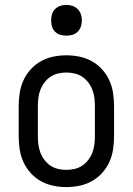

<svg xmlns="http://www.w3.org/2000/svg" viewBox="-20 -753 540 781"><path d="M250 8Q223 8 196.5 2.5Q170 -3 146.5 -16Q123 -29 104.5 -49.5Q86 -70 75 -94.5Q64 -119 60 -146Q56 -173 56 -200V-320Q56 -347 60 -374Q64 -401 75 -425.5Q86 -450 104.5 -470.5Q123 -491 146.5 -504Q170 -517 196.5 -522.5Q223 -528 250 -528Q277 -528 303.5 -522.5Q330 -517 353.5 -504Q377 -491 395.5 -470.5Q414 -450 425 -425.5Q436 -401 440 -374Q444 -347 444 -320V-200Q444 -173 440 -146Q436 -119 425 -94.5Q414 -70 395.5 -49.5Q377 -29 353.5 -16Q330 -3 303.5 2.5Q277 8 250 8ZM250 -62Q267 -62 284 -66Q301 -70 315 -79.5Q329 -89 339.5 -103Q350 -117 356 -133Q362 -149 364 -166Q366 -183 366 -200V-320Q366 -337 364 -354Q362 -371 356 -387Q350 -403 339.5 -417Q329 -431 315 -440.5Q301 -450 284 -454Q267 -458 250 -458Q233 -458 216 -454Q199 -450 185 -440.5Q171 -431 160.5 -417Q150 -403 144 -387Q138 -371 136 -354Q134 -337 134 -320V-200Q134 -183 136 -166Q138 -149 144 -133Q150 -117 160.5 -103Q171 -89 185 -79.5Q199 -70 216 -66Q233 -62 250 -62ZM250 -608Q237 -608 225 -611.5Q213 -615 204 -624Q195 -633 191.5 -645Q188 -657 188 -670Q188 -683 191.5 -695Q195 -707 204 -716Q213 -725 225 -729Q237 -733 250 -733Q263 -733 275 -729Q287 -725 296 -716Q305 -707 309 -695Q313 -683 313 -670Q313 -657 309 -645Q305 -633 296 -624Q287 -615 275 -611.5Q263 -608 250 -608Z"/></svg>

Font: Iosevka srxl
Style: Regular
Weight: 400
Monospace: yes
Designer: Belleve Invis
Foundry: Belleve Invis
Version: Version 33.0.1; ttfautohint (v1.8.3)